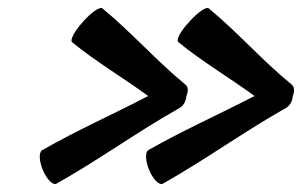

<svg xmlns="http://www.w3.org/2000/svg" viewBox="-20 -508 758 482"><path d="M445 -296C372 -356 310 -427 237 -487C231 -492 209 -477 188 -453C167 -430 155 -407 161 -402C221 -353 289 -313 352 -267C264 -221 173 -181 86 -131C77 -126 78 -103 88 -80C98 -57 113 -42 122 -47C227 -106 326 -178 431 -237C441 -243 447 -254 448 -267C453 -279 453 -290 445 -296ZM712 -296C638 -356 577 -427 504 -487C498 -492 476 -477 455 -453C433 -430 421 -407 428 -402C488 -353 556 -313 619 -267C530 -221 440 -181 352 -131C344 -126 345 -103 355 -80C365 -57 380 -42 389 -47C494 -106 593 -178 698 -237C708 -243 714 -254 715 -267C720 -279 719 -290 712 -296Z"/></svg>

Font: Nupuram Medium Oblique
Style: Regular
Weight: 500
Designer: Santhosh Thottingal (santhosh.thottingal@gmail.com)
Foundry: SMC
Version: Version 1.000